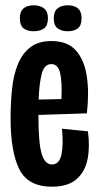

<svg xmlns="http://www.w3.org/2000/svg" viewBox="-20 -694 373 725"><path d="M176 11Q86 11 53 -55Q20 -121 20 -247Q20 -305 25.5 -358Q31 -411 47.5 -451.5Q64 -492 94.5 -515.5Q125 -539 174 -539Q236 -539 267.5 -502.5Q299 -466 308 -404.5Q317 -343 308 -266L125 -260Q125 -156 137 -114.5Q149 -73 176 -73Q204 -73 212 -110.5Q220 -148 214 -208L312 -198Q320 -140 310.5 -92.5Q301 -45 268.5 -17Q236 11 176 11ZM174 -452Q147 -452 137.5 -415Q128 -378 126 -318L212 -320Q215 -385 207 -418.5Q199 -452 174 -452ZM236 -576Q212 -576 197.5 -587Q183 -598 183 -625Q183 -651 197.5 -662.5Q212 -674 236 -674Q260 -674 274 -662.5Q288 -651 288 -625Q288 -598 274 -587Q260 -576 236 -576ZM107 -576Q83 -576 69 -587Q55 -598 55 -625Q55 -651 69 -662.5Q83 -674 107 -674Q131 -674 146 -662.5Q161 -651 161 -625Q161 -598 146.5 -587Q132 -576 107 -576Z"/></svg>

Font: Bricolage Grotesque 96pt Condensed Medium
Style: Regular
Weight: 500
Width: 3
Designer: Mathieu Triay
Foundry: Atelier Triay
Version: Version 1.001; ttfautohint (v1.8.4.7-5d5b);gftools[0.9.33.de